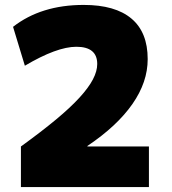

<svg xmlns="http://www.w3.org/2000/svg" viewBox="-20 -760 700 780"><path d="M65 -165Q148 -225 207 -274Q266 -323 303 -363.5Q340 -404 357.5 -437.5Q375 -471 375 -500Q375 -570 290 -570Q211 -570 81 -493L33 -651Q147 -740 320 -740Q448 -740 514 -684.5Q580 -629 580 -520Q580 -473 564.5 -427.5Q549 -382 518 -337.5Q487 -293 441.5 -250.5Q396 -208 335 -167V-165H585V0H65Z"/></svg>

Font: M PLUS 2 Thin Black
Style: Regular
Weight: 900
Version: Version 1.001